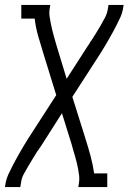

<svg xmlns="http://www.w3.org/2000/svg" viewBox="-39 -550 559 775"><path d="M-19 205 -16 187Q-13 171 -6 155.5Q1 140 8.5 125.5Q16 111 24 96Q32 81 40.5 66.5Q49 52 57.5 37.5Q66 23 75 9L188 -166L134 -341Q124 -373 114.5 -406.5Q105 -440 101 -475Q101 -475 101 -475Q101 -475 101 -475H47V-530H164L161 -512Q159 -498 161 -484.5Q163 -471 165.5 -458Q168 -445 171 -432.5Q174 -420 177.5 -407.5Q181 -395 184.5 -382.5Q188 -370 192 -357L230 -232L315 -364Q318 -368 321 -372.5Q324 -377 326 -382H327Q337 -398 347 -413.5Q357 -429 366 -445Q375 -461 384 -477.5Q393 -494 396 -512L399 -530H460L457 -512Q454 -496 447 -480.5Q440 -465 432.5 -450.5Q425 -436 417 -421Q409 -406 400.5 -391.5Q392 -377 383.5 -362.5Q375 -348 366 -334L253 -159L308 16Q318 48 327 81.5Q336 115 341 150Q341 150 341 150Q341 150 341 150H394V205H277L280 187Q282 173 280.5 159.5Q279 146 276.5 133Q274 120 271 107.5Q268 95 264.5 82.5Q261 70 257 57.5Q253 45 250 32L211 -93L127 39Q124 43 121 47.5Q118 52 115 57H114Q104 73 94.5 88.5Q85 104 75.5 120Q66 136 57 152.5Q48 169 46 187L43 205Z"/></svg>

Font: Iosevka Curly Slab LtObl
Style: Regular
Weight: 300
Italic angle: -9°
Monospace: yes
Designer: Belleve Invis
Foundry: Belleve Invis
Version: Version 11.0.0; ttfautohint (v1.8.3)